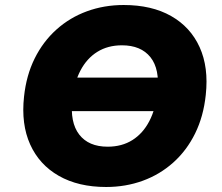

<svg xmlns="http://www.w3.org/2000/svg" viewBox="-20 -736 886 767"><path d="M178 -292 199 -426H702L680 -292ZM404 11Q293 11 215 -33.5Q137 -78 100.5 -159Q64 -240 76 -350Q85 -435 118.5 -502.5Q152 -570 205.5 -618Q259 -666 327.5 -691Q396 -716 474 -716Q586 -716 663.5 -672Q741 -628 777.5 -547.5Q814 -467 802 -357Q793 -271 759.5 -203Q726 -135 672.5 -87Q619 -39 550.5 -14Q482 11 404 11ZM410 -150Q467 -150 509 -176.5Q551 -203 576.5 -252Q602 -301 609 -368Q619 -460 581 -507.5Q543 -555 467 -555Q411 -555 369 -529Q327 -503 301.5 -454.5Q276 -406 269 -338Q259 -247 296.5 -198.5Q334 -150 410 -150Z"/></svg>

Font: Nunito Sans 8pt Black
Style: Italic
Weight: 900
Italic angle: -9°
Version: Version 3.101;gftools[0.9.27]